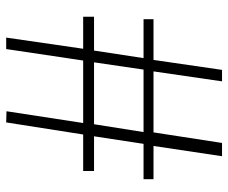

<svg xmlns="http://www.w3.org/2000/svg" viewBox="-80 -668 755 636"><g transform="rotate(-90 298.0 -350.5)"><path d="M204 -417 178 -253H385L409 -417ZM448 -417 423 -253H552V-220H417L384 7H346L379 -220H177L142 7H98L132 -220H22V-253H139L164 -417H49V-453H170L210 -708L247 -707L208 -453H415L453 -708H491L454 -453H560V-417Z"/></g></svg>

Font: Ekushey Kolom
Style: Regular
Weight: 400
Designer: Al Mamun Sumon
Foundry: Al Mamun Sumon
Version: Version 1.0